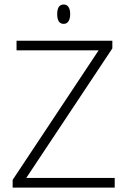

<svg xmlns="http://www.w3.org/2000/svg" viewBox="-20 -847 575 867"><path d="M498 0H37.1V-34.7L425.3 -619.6H54.7V-663.1H487.3V-628.4L98.6 -43.5H498ZM238.3 -783.2Q238.3 -826.7 267.6 -826.7Q281.7 -826.7 289.3 -815.4Q296.9 -804.2 296.9 -783.2Q296.9 -762.7 289.3 -751Q281.7 -739.3 267.6 -739.3Q238.3 -739.3 238.3 -783.2Z"/></svg>

Font: Bpm'online Open Sans Light
Style: Regular
Weight: 300
Foundry: Ascender Corporation
Version: Version 1.10